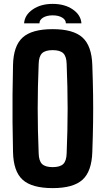

<svg xmlns="http://www.w3.org/2000/svg" viewBox="-20 -959 543 988"><path d="M251 9Q144 9 96.5 -34Q49 -77 47 -177Q45 -259 44.5 -330Q44 -401 44.5 -472Q45 -543 47 -624Q49 -723 96.5 -766Q144 -809 251 -809Q357 -809 404.5 -766Q452 -723 455 -624Q458 -542 459 -471Q460 -400 459 -329Q458 -258 455 -177Q452 -77 404.5 -34Q357 9 251 9ZM251 -99Q289 -99 305.5 -115Q322 -131 323 -170Q328 -291 328 -400Q328 -509 323 -630Q322 -669 305.5 -685Q289 -701 251 -701Q213 -701 196.5 -685Q180 -669 179 -630Q174 -510 174 -401Q174 -292 179 -170Q180 -131 196.5 -115Q213 -99 251 -99ZM104 -839Q107 -882 148.5 -910.5Q190 -939 251 -939Q313 -939 354.5 -910.5Q396 -882 399 -839H319Q319 -857 300 -868.5Q281 -880 251 -880Q221 -880 202 -868.5Q183 -857 183 -839Z"/></svg>

Font: Big Shoulders Text ExtraBold
Style: Regular
Weight: 800
Designer: Patric King
Foundry: XO Type Co
Version: Version 1.000; ttfautohint (v1.8.2)